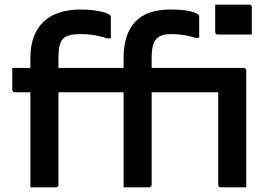

<svg xmlns="http://www.w3.org/2000/svg" viewBox="-20 -808 1190 828"><path d="M232 -11Q232 -7 229 -3.5Q226 0 221 0Q192 0 165.5 0Q139 0 111 0Q111 -25 111 -50Q111 -75 111 -100Q111 -164 111 -220Q111 -276 111 -329Q111 -382 111 -437.5Q111 -493 111 -557Q111 -609 125.5 -648.5Q140 -688 168 -714.5Q196 -741 236.5 -754Q277 -767 328 -767Q363 -767 389.5 -763Q416 -759 433 -753.5Q450 -748 455 -742Q457 -741 457.5 -739Q458 -737 458 -734Q458 -712 458 -689Q458 -666 458 -643H440Q422 -649 404 -653Q386 -657 366.5 -659Q347 -661 327 -661Q299 -661 281.5 -656.5Q264 -652 253 -642Q241 -630 236.5 -609.5Q232 -589 232 -558Q232 -514 232 -459.5Q232 -405 232 -345Q232 -285 232 -224.5Q232 -164 232 -109.5Q232 -55 232 -11ZM33 -515H937Q941 -515 943 -513.5Q945 -512 946.5 -510Q948 -508 948 -504Q948 -480 948 -457.5Q948 -435 948 -410H44Q41 -410 38.5 -411.5Q36 -413 34.5 -415.5Q33 -418 33 -421Q33 -446 33 -468.5Q33 -491 33 -515ZM634 -11Q634 -7 631 -3.5Q628 0 623 0Q595 0 568.5 0Q542 0 513 0Q513 -25 513 -50Q513 -75 513 -100Q513 -164 513 -220Q513 -276 513 -329Q513 -382 513 -437.5Q513 -493 513 -557Q513 -609 525.5 -648.5Q538 -688 563.5 -714.5Q589 -741 626.5 -754Q664 -767 715 -767Q754 -767 778.5 -763.5Q803 -760 817 -754.5Q831 -749 836 -744Q838 -743 838.5 -740.5Q839 -738 839 -736Q839 -714 839 -691Q839 -668 839 -645H822Q796 -653 772.5 -657Q749 -661 722 -661Q696 -661 681.5 -656.5Q667 -652 656 -642Q644 -630 639 -609.5Q634 -589 634 -558Q634 -514 634 -459.5Q634 -405 634 -345Q634 -285 634 -224.5Q634 -164 634 -109.5Q634 -55 634 -11ZM908 -788Q926 -788 944 -788Q962 -788 981.5 -788Q1001 -788 1019.5 -788Q1038 -788 1055 -788Q1059 -788 1061 -786.5Q1063 -785 1064.5 -783Q1066 -781 1066 -777V-659Q1049 -659 1030.5 -659Q1012 -659 992.5 -659Q973 -659 955 -659Q937 -659 919 -659Q914 -659 911 -662Q908 -665 908 -670ZM921 -515Q926 -515 940 -515Q954 -515 971.5 -515Q989 -515 1005.5 -515Q1022 -515 1031 -515Q1035 -515 1037 -513.5Q1039 -512 1040.5 -510Q1042 -508 1042 -504Q1042 -472 1042 -423Q1042 -374 1042 -317.5Q1042 -261 1042 -204.5Q1042 -148 1042 -101Q1042 -84 1042 -67.5Q1042 -51 1042 -34Q1042 -17 1042 0Q1013 0 987.5 0Q962 0 932 0Q927 0 924 -3Q921 -6 921 -11Q921 -38 921 -78Q921 -118 921 -164Q921 -210 921 -256Q921 -302 921 -342Q921 -382 921 -410Q921 -428 921 -445.5Q921 -463 921 -480.5Q921 -498 921 -515Z"/></svg>

Font: Recursive SemiBold
Style: Regular
Weight: 600
Version: Version 1.085